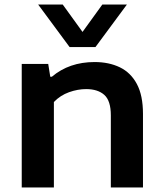

<svg xmlns="http://www.w3.org/2000/svg" viewBox="-20 -828 722 848"><path d="M76 0V-545.5H193L202 -489H209Q285.5 -554 398 -554Q461 -554 509.2 -530.8Q557.5 -507.5 584.5 -457Q611.5 -406.5 611.5 -325V0H469.5V-318.5Q469.5 -383 440.8 -408.8Q412 -434.5 360.5 -434.5Q323.5 -434.5 285 -420.8Q246.5 -407 218 -377.5V0ZM287.5 -620 148.5 -808H257L344.5 -687L432 -808H540.5L401.5 -620Z"/></svg>

Font: Encode Sans Expanded Expanded SemiBold
Style: Regular
Weight: 600
Width: 7
Designer: Multiple Designers
Foundry: Impallari Type
Version: Version 3.000; ttfautohint (v1.8.3) -l 8 -r 50 -G 200 -x 14 